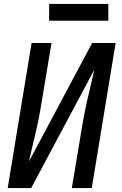

<svg xmlns="http://www.w3.org/2000/svg" viewBox="-20 -953 616 973"><path d="M19 0H138L458 -600Q447 -549 434.5 -498Q422 -447 411.5 -396Q401 -345 393 -294L344 0H445L566 -735H447L127 -135Q138 -187 150.5 -237.5Q163 -288 173.5 -339Q184 -390 192 -441L241 -735H140ZM229 -848H529V-933H229Z"/></svg>

Font: Iosevka Sparkle Medium
Style: Italic
Weight: 500
Italic angle: -9°
Designer: Belleve Invis
Foundry: Belleve Invis
Version: Version 4.5.0; ttfautohint (v1.8.3)